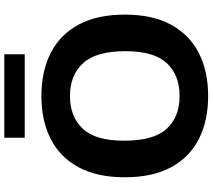

<svg xmlns="http://www.w3.org/2000/svg" viewBox="-67 -891 968 874"><g transform="rotate(-90 417.0 -454.0)"><path d="M417 9.5Q304.5 9.5 221.2 -32.8Q138 -75 92.5 -159.5Q47 -244 47 -370Q47 -496 92.8 -580.5Q138.5 -665 221.5 -707.2Q304.5 -749.5 417 -749.5Q530 -749.5 613.2 -707Q696.5 -664.5 742 -580Q787.5 -495.5 787.5 -370Q787.5 -244.5 741.8 -160Q696 -75.5 612.8 -33Q529.5 9.5 417 9.5ZM417 -120.5Q512.5 -120.5 566.8 -179Q621 -237.5 621 -366.5Q621 -500.5 566.2 -560Q511.5 -619.5 417 -619.5Q323 -619.5 268.2 -561.5Q213.5 -503.5 213.5 -373.5Q213.5 -238.5 267.5 -179.5Q321.5 -120.5 417 -120.5ZM227 -825.5V-918.5H607V-825.5Z"/></g></svg>

Font: Encode Sans Semi Expanded
Style: Bold
Weight: 700
Width: 6
Designer: Multiple Designers
Foundry: Impallari Type
Version: Version 3.000; ttfautohint (v1.8.3) -l 8 -r 50 -G 200 -x 14 